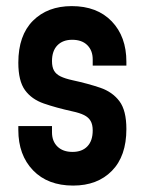

<svg xmlns="http://www.w3.org/2000/svg" viewBox="-20 -580 461 613"><path d="M213.5 12.5Q132.5 12.5 85.5 -36.2Q38.5 -85 38.5 -165V-177.5H146V-157.5Q146 -129 163.5 -112Q181 -95 211.5 -95Q242 -95 259 -112.8Q276 -130.5 276 -163.5Q276 -182.5 269.2 -194Q262.5 -205.5 248.5 -212.5Q234.5 -219.5 211 -224.5Q159 -236 120 -249.5Q81 -263 59.8 -292.2Q38.5 -321.5 38.5 -380Q38.5 -467 85.2 -513.8Q132 -560.5 209 -560.5Q290 -560.5 336.8 -511.8Q383.5 -463 383.5 -383V-370.5H276V-390.5Q276 -418.5 258.8 -435.8Q241.5 -453 210.5 -453Q180.5 -453 163.2 -435.2Q146 -417.5 146 -385Q146 -366 152.5 -354.5Q159 -343 173.5 -336Q188 -329 211 -324Q261.5 -313 300.2 -299.8Q339 -286.5 361.2 -257Q383.5 -227.5 383.5 -168Q383.5 -81.5 337.2 -34.5Q291 12.5 213.5 12.5Z"/></svg>

Font: Mohave SemiBold
Style: Regular
Weight: 600
Designer: Gumpita Rahayu
Foundry: Tokotype
Version: Version 2.003